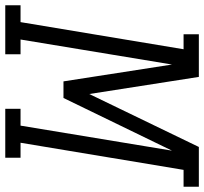

<svg xmlns="http://www.w3.org/2000/svg" viewBox="-83 -732 775 729"><g transform="rotate(90 304.5 -367.5)"><path d="M-40 0V-58H24L127 -677H70V-735H232L297 -319L498 -735H649V-677H585L482 -58H539V0H353V-58H417L512 -633L312 -221H249L185 -633L90 -58H146V0Z"/></g></svg>

Font: Iosevka Curly Slab LtEx
Style: Italic
Weight: 300
Width: 7
Italic angle: -9°
Monospace: yes
Designer: Belleve Invis
Foundry: Belleve Invis
Version: Version 11.1.0; ttfautohint (v1.8.3)